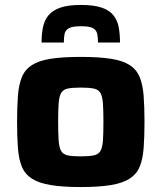

<svg xmlns="http://www.w3.org/2000/svg" viewBox="-20 -748 653 776"><path d="M306 8Q233 8 185 0Q137 -8 109 -26Q81 -44 68.5 -74Q56 -104 52.5 -149Q49 -194 49 -255Q49 -317 52.5 -361.5Q56 -406 68.5 -436.5Q81 -467 109 -485Q137 -503 185 -510.5Q233 -518 306 -518Q380 -518 428 -510.5Q476 -503 504 -485Q532 -467 544.5 -436.5Q557 -406 560.5 -361.5Q564 -317 564 -255Q564 -194 560.5 -149Q557 -104 544.5 -74Q532 -44 504 -26Q476 -8 428 0Q380 8 306 8ZM306 -116Q340 -116 359 -120Q378 -124 386 -138Q394 -152 396 -180Q398 -208 398 -255Q398 -303 396 -330.5Q394 -358 386 -372Q378 -386 359.5 -390Q341 -394 306 -394Q272 -394 253.5 -390Q235 -386 227 -372Q219 -358 217 -330.5Q215 -303 215 -255Q215 -208 217 -180Q219 -152 227 -138Q235 -124 254 -120Q273 -116 306 -116ZM307 -728Q360 -728 391.5 -717Q423 -706 439 -685.5Q455 -665 460 -637Q465 -609 465 -576H376Q376 -596 373 -611Q370 -626 356 -634Q342 -642 307 -642Q273 -642 258.5 -634Q244 -626 241 -611Q238 -596 238 -576H148Q148 -609 153.5 -637Q159 -665 175.5 -685.5Q192 -706 223.5 -717Q255 -728 307 -728Z"/></svg>

Font: Saira SemiExpanded
Style: Bold
Weight: 700
Width: 6
Designer: Hector Gatti with collaboration of the Omnibus-Type team
Foundry: Omnibus-Type
Version: Version 1.101